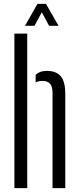

<svg xmlns="http://www.w3.org/2000/svg" viewBox="-20 -974 410 994"><path d="M54.5 0V-800H121V0ZM252 0V-492.5Q252 -526 239.2 -540.5Q226.5 -555 200 -555Q179.5 -555 164.5 -547.5V-586.5Q175 -596.5 189 -601.8Q203 -607 223.5 -607Q270.5 -607 294.2 -579.5Q318 -552 318 -488V0ZM109.5 -840.5 174 -954H218L283 -840.5H234L196.5 -910.5L158.5 -840.5Z"/></svg>

Font: Big Shoulders Stencil Display
Style: Regular
Weight: 400
Designer: Patric King
Foundry: XO Type Co
Version: Version 1.000